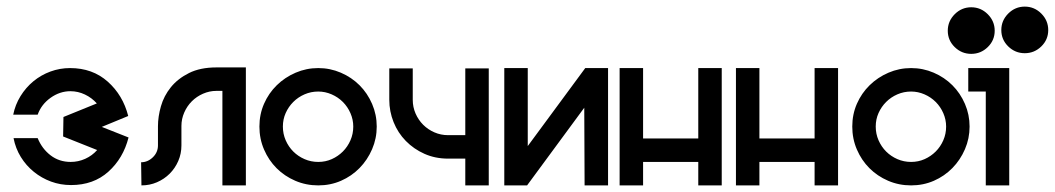

<svg xmlns="http://www.w3.org/2000/svg" viewBox="-20 -561 3192 581"><path d="M172 -207 273 -248Q258 -265 237 -275Q216 -285 193 -285Q161 -285 133 -265Q105 -245 94 -214H20Q26 -244 42 -270Q58 -296 81 -315Q104 -334 132.5 -344.5Q161 -355 192 -355Q260 -355 306 -314Q352 -273 368 -210L288 -177L369 -145Q353 -82 308 -41.5Q263 -1 195 -1Q163 -1 134.5 -11.5Q106 -22 82.5 -41Q59 -60 43 -86Q27 -112 21 -143H94Q107 -111 133 -91Q159 -71 194 -71Q217 -71 238 -80.5Q259 -90 274 -107L171 -148Z M407 -70Q427 -70 442.5 -85Q458 -100 458 -121V-179Q458 -208 467 -239.5Q476 -271 497 -297Q518 -323 552 -340Q586 -357 635 -357H724V0H653V-286H635Q614 -286 594.5 -277.5Q575 -269 560.5 -254.5Q546 -240 537.5 -220.5Q529 -201 529 -180V-121Q529 -96 519.5 -74Q510 -52 493.5 -35.5Q477 -19 455 -9.5Q433 0 408 0Z M943 -355Q979 -355 1011.5 -341Q1044 -327 1068 -303Q1092 -279 1106 -246.5Q1120 -214 1120 -178Q1120 -142 1106 -109.5Q1092 -77 1068 -52.5Q1044 -28 1012 -14Q980 0 943 0Q906 0 873.5 -14Q841 -28 817 -52Q793 -76 779 -108.5Q765 -141 765 -178Q765 -215 779 -247Q793 -279 817.5 -303Q842 -327 874.5 -341Q907 -355 943 -355ZM943 -284Q921 -284 901.5 -275.5Q882 -267 867.5 -252.5Q853 -238 844.5 -219Q836 -200 836 -178Q836 -156 844.5 -136.5Q853 -117 867.5 -102.5Q882 -88 901.5 -79.5Q921 -71 943 -71Q965 -71 984 -79.5Q1003 -88 1017.5 -102.5Q1032 -117 1040.5 -136.5Q1049 -156 1049 -178Q1049 -199 1040.5 -218.5Q1032 -238 1017.5 -252.5Q1003 -267 983.5 -275.5Q964 -284 943 -284Z M1158 -354H1229V-259Q1229 -237 1237.5 -217.5Q1246 -198 1260.5 -183.5Q1275 -169 1294.5 -160.5Q1314 -152 1336 -152H1388V-354H1459V0H1388V-81H1336Q1297 -81 1264.5 -95.5Q1232 -110 1208 -134.5Q1184 -159 1171 -191.5Q1158 -224 1158 -259Z M1749 0 1748 -235 1575 0H1506V-355H1577V-119L1751 -355H1820V0Z M1855 -355H1926V-142H2093V-355H2164V0H2093V-71H1926V0H1855V-355Z M2207 -355H2278V-142H2445V-355H2516V0H2445V-71H2278V0H2207V-355Z M2737 -355Q2773 -355 2805.5 -341Q2838 -327 2862 -303Q2886 -279 2900 -246.5Q2914 -214 2914 -178Q2914 -142 2900 -109.5Q2886 -77 2862 -52.5Q2838 -28 2806 -14Q2774 0 2737 0Q2700 0 2667.5 -14Q2635 -28 2611 -52Q2587 -76 2573 -108.5Q2559 -141 2559 -178Q2559 -215 2573 -247Q2587 -279 2611.5 -303Q2636 -327 2668.5 -341Q2701 -355 2737 -355ZM2737 -284Q2715 -284 2695.5 -275.5Q2676 -267 2661.5 -252.5Q2647 -238 2638.5 -219Q2630 -200 2630 -178Q2630 -156 2638.5 -136.5Q2647 -117 2661.5 -102.5Q2676 -88 2695.5 -79.5Q2715 -71 2737 -71Q2759 -71 2778 -79.5Q2797 -88 2811.5 -102.5Q2826 -117 2834.5 -136.5Q2843 -156 2843 -178Q2843 -199 2834.5 -218.5Q2826 -238 2811.5 -252.5Q2797 -267 2777.5 -275.5Q2758 -284 2737 -284Z M2910 -284V-355H3034V0H2963V-284ZM3081 -541Q3110 -541 3131 -520Q3152 -499 3152 -470Q3152 -441 3131 -420.5Q3110 -400 3081 -400Q3052 -400 3031 -420.5Q3010 -441 3010 -470Q3010 -499 3031 -520Q3052 -541 3081 -541ZM2919 -539Q2948 -539 2969 -518Q2990 -497 2990 -468Q2990 -439 2969 -418.5Q2948 -398 2919 -398Q2890 -398 2869 -418.5Q2848 -439 2848 -468Q2848 -497 2869 -518Q2890 -539 2919 -539Z"/></svg>

Font: Googee
Style: Regular
Weight: 400
Designer: Peter Wiegel
Foundry: CATFonts Peter Wiegel
Version: 1.000